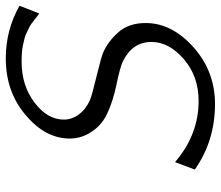

<svg xmlns="http://www.w3.org/2000/svg" viewBox="-70 -681 768 668"><g transform="rotate(-90 314.0 -347.0)"><path d="M58.1 -53.2 84 -122.1Q179.2 -40 296.9 -40Q382.8 -40 442.4 -91.6Q502 -143.1 502 -204.1Q502 -271 433.1 -304.2Q411.1 -314 353 -325.9Q294.9 -337.9 251 -358.9Q207 -379.9 183.1 -422.9Q166 -453.6 166 -488.8Q166 -572.8 247.6 -641.8Q329.1 -710.9 444.8 -710.9Q543.9 -710.9 627.9 -663.1L601.1 -594.2Q599.1 -595.2 590.6 -602.1Q582 -608.9 579.1 -611.3Q576.2 -613.8 567.1 -620.4Q558.1 -627 551.5 -629.9Q544.9 -632.8 534.9 -637.9Q524.9 -643.1 514.9 -645.5Q504.9 -647.9 491.9 -650.9Q479 -653.8 464.1 -654.8Q449.2 -655.8 433.1 -655.8Q350.1 -655.8 291 -610.8Q231.9 -565.9 231.9 -508.8Q231.9 -481 250 -456.5Q268.1 -432.1 299.8 -418Q315.9 -411.1 380.9 -395.5Q445.8 -379.9 464.8 -372.1Q502.9 -356 535.4 -319.6Q567.9 -283.2 567.9 -224.1Q567.9 -133.3 483.9 -58.1Q399.9 17.1 285.2 17.1Q157.2 16.6 58.1 -53.2Z"/></g></svg>

Font: CMU Bright
Style: Oblique
Weight: 500
Italic angle: -12°
Version: Version 0.7.0